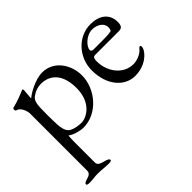

<svg xmlns="http://www.w3.org/2000/svg" viewBox="-147 -672 1202 1202"><g transform="rotate(-45 454.5 -70.5)"><path d="M274 -17C230 -17 196 -28 181 -42C162 -60 158 -97 157 -115C156 -136 155 -171 155 -205C155 -229 156 -252 156 -269C158 -310 167 -329 182 -340C207 -359 234 -369 268 -369C311 -369 404 -347 404 -193C404 -59 313 -17 274 -17ZM85 220C85 247 62 252 42 258C31 262 19 266 19 276C19 284 33 285 40 285C79 285 85 280 120 280C155 280 175 285 214 285C222 285 236 284 236 276C236 266 224 262 213 258C193 252 155 247 155 220V33C155 27 156 -18 159 -18C179 0 231 14 259 14C385 14 484 -106 484 -225C484 -319 423 -414 320 -414C257 -414 177 -367 158 -348C157 -349 157 -353 157 -357C157 -373 162 -405 162 -417C162 -421 159 -426 156 -426C155 -426 155 -425 154 -425C122 -412 89 -397 38 -385C34 -384 31 -379 31 -373C31 -367 34 -361 39 -360C72 -353 85 -302 85 -287Z M732 -383C771 -383 814 -361 814 -321C814 -310 811 -294 804 -293C783 -289 760 -288 731 -288H649C635 -288 630 -295 630 -303C630 -329 676 -383 732 -383ZM748 -414C635 -414 549 -316 549 -203C549 -70 626 14 717 14C809 14 865 -43 875 -78C877 -86 876 -98 869 -98C866 -98 861 -94 858 -91C832 -57 787 -46 762 -46C672 -46 611 -130 611 -220C611 -254 620 -257 636 -257H844C870 -257 879 -272 879 -302C879 -376 825 -414 748 -414Z"/></g></svg>

Font: EB Garamond 12
Style: Regular
Weight: 400
Version: Version 0.016+